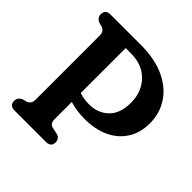

<svg xmlns="http://www.w3.org/2000/svg" viewBox="-185 -845 990 990"><g transform="rotate(45 310.0 -350.0)"><path d="M606.5 -447Q606.5 -379 575.2 -329Q544 -279 486.8 -251.8Q429.5 -224.5 351 -224.5Q295 -224.5 243.5 -240V-114.5Q243.5 -83.5 267 -77L306.5 -68.5Q332 -60.5 332 -33.5Q332 0 294.5 0H66.5Q29 0 29 -33.5Q29 -59 54 -70L79 -77Q103 -86.5 103 -114.5V-585.5Q103 -613.5 79 -623L54 -630Q29 -641 29 -666.5Q29 -700 66.5 -700H286Q389 -700 460.5 -666.8Q532 -633.5 569.2 -576.2Q606.5 -519 606.5 -447ZM243.5 -633V-305.5Q262 -299 280 -296.5Q298 -294 314.5 -294Q379.5 -294 421 -334.5Q462.5 -375 462.5 -453Q462.5 -531 413.8 -582Q365 -633 280.5 -633Z"/></g></svg>

Font: Fraunces 144pt SuperSoft SemiBold
Style: Regular
Weight: 600
Version: Version 1.000;[b76b70a41]